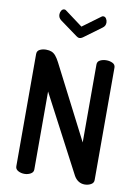

<svg xmlns="http://www.w3.org/2000/svg" viewBox="-104 -1046 800 1113"><g transform="rotate(10 296.5 -489.5)"><path d="M119 0Q99 0 82.5 -9Q66 -18 66 -35V-696Q66 -715 82.5 -723Q99 -731 119 -731Q138 -731 151.5 -725.5Q165 -720 176 -707Q187 -694 199 -671L421 -238V-697Q421 -715 437.5 -723Q454 -731 474 -731Q494 -731 510.5 -723Q527 -715 527 -697V-35Q527 -18 510.5 -9Q494 0 474 0Q454 0 438 -10Q422 -20 411 -39L172 -494V-35Q172 -18 155.5 -9Q139 0 119 0ZM297 -831Q288 -831 279 -838L176 -913Q167 -920 163 -928Q159 -936 159 -946Q159 -958 165.5 -968.5Q172 -979 183 -979Q190 -979 196 -973L297 -898L399 -973Q405 -979 412 -979Q423 -979 429.5 -968.5Q436 -958 436 -946Q436 -936 432 -928Q428 -920 418 -913L316 -838Q306 -831 297 -831Z"/></g></svg>

Font: Dosis SemiBold
Style: Regular
Weight: 600
Designer: EdgarTolentino, PabloImpallari, IginoMarini
Foundry: EdgarTolentino, PabloImpallari, IginoMarini
Version: Version 3.001; ttfautohint (v1.8.2)